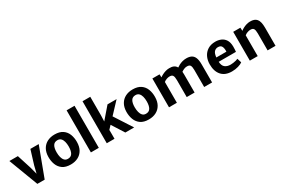

<svg xmlns="http://www.w3.org/2000/svg" viewBox="95 -2007 4701 3211"><g transform="rotate(-30 2446.0 -402.0)"><path d="M216 8 2 -557H165.5L252 -285.5L289.5 -145.5L324 -285.5L407.5 -557H568.5L357.5 8Z M865.5 8Q768 8 709.5 -33.2Q651 -74.5 625.2 -142.2Q599.5 -210 600.5 -290Q602 -379 637.8 -440.2Q673.5 -501.5 735.2 -532.8Q797 -564 875.5 -564Q973.5 -564 1032 -523Q1090.5 -482 1116 -414.2Q1141.5 -346.5 1140 -267Q1139 -177.5 1103.5 -116.2Q1068 -55 1006.5 -23.5Q945 8 865.5 8ZM869.5 -98.5Q929 -98 956 -143Q983 -188 983 -273.5Q983 -324 972 -365.8Q961 -407.5 936.8 -432.2Q912.5 -457 872.5 -457.5Q812 -458 785.2 -413.8Q758.5 -369.5 758.5 -286Q758.5 -235 769.5 -192.5Q780.5 -150 804.8 -124.2Q829 -98.5 869.5 -98.5Z M1254.5 0V-812.5H1407.5V0Z M2072.5 -557 1869.5 -341 2090 0H1919.5L1770 -235.5L1709.5 -171L1710.5 -99V0H1561V-811H1710.5V-453.5L1706.5 -336.5L1897 -557Z M2373 8Q2275.5 8 2217 -33.2Q2158.5 -74.5 2132.8 -142.2Q2107 -210 2108 -290Q2109.5 -379 2145.2 -440.2Q2181 -501.5 2242.8 -532.8Q2304.5 -564 2383 -564Q2481 -564 2539.5 -523Q2598 -482 2623.5 -414.2Q2649 -346.5 2647.5 -267Q2646.5 -177.5 2611 -116.2Q2575.5 -55 2514 -23.5Q2452.5 8 2373 8ZM2377 -98.5Q2436.5 -98 2463.5 -143Q2490.5 -188 2490.5 -273.5Q2490.5 -324 2479.5 -365.8Q2468.5 -407.5 2444.2 -432.2Q2420 -457 2380 -457.5Q2319.5 -458 2292.8 -413.8Q2266 -369.5 2266 -286Q2266 -235 2277 -192.5Q2288 -150 2312.2 -124.2Q2336.5 -98.5 2377 -98.5Z M2763 0V-556.5H2901.5L2904 -497Q2923.5 -512 2953.2 -527.5Q2983 -543 3018 -553.8Q3053 -564.5 3089.5 -565Q3140.5 -566.5 3175.2 -551Q3210 -535.5 3230 -499Q3247.5 -512.5 3276.5 -528Q3305.5 -543.5 3342.2 -554.2Q3379 -565 3419.5 -565Q3477 -565.5 3516 -545.8Q3555 -526 3575 -478.8Q3595 -431.5 3595 -350V0H3442V-328.5Q3442 -392.5 3425.8 -418.2Q3409.5 -444 3360 -442.5Q3333 -442.5 3304.2 -430Q3275.5 -417.5 3254.5 -402Q3257 -378.5 3257 -350.5V0H3105V-328Q3105 -392 3088.2 -418Q3071.5 -444 3023 -442.5Q3001 -442.5 2970.2 -432Q2939.5 -421.5 2915 -401V0Z M3977 8Q3848.5 8 3780 -68.2Q3711.5 -144.5 3711.5 -280Q3711.5 -361 3742.8 -425Q3774 -489 3833.5 -526.2Q3893 -563.5 3979 -564Q4036.5 -564.5 4086.8 -543.5Q4137 -522.5 4168.8 -474.2Q4200.5 -426 4201.5 -344.5Q4201.5 -314 4200.2 -287.8Q4199 -261.5 4196 -243.5H3863Q3867.5 -165.5 3908.2 -134Q3949 -102.5 4013.5 -102.5Q4037.5 -102.5 4066 -106.5Q4094.5 -110.5 4120 -117.2Q4145.5 -124 4159 -131L4184.5 -48Q4156.5 -25.5 4099.2 -8.8Q4042 8 3977 8ZM3974 -462.5Q3931 -462.5 3902 -432.8Q3873 -403 3865 -326H4059.5Q4063.5 -386.5 4045.5 -424.5Q4027.5 -462.5 3974 -462.5Z M4324 0V-556.5H4462.5L4465 -494Q4484 -510 4513.5 -526.2Q4543 -542.5 4578.8 -553.5Q4614.5 -564.5 4651 -565Q4738 -567 4779 -518.8Q4820 -470.5 4820 -349.5V0H4667V-328Q4667 -393 4650 -419Q4633 -445 4583.5 -443Q4561 -442.5 4530.8 -432Q4500.5 -421.5 4476 -401V0Z"/></g></svg>

Font: Merriweather Sans
Style: Bold
Weight: 700
Designer: Eben Sorkin
Foundry: Eben Sorkin
Version: Version 1.008; ttfautohint (v1.7.19-72a1) -l 8 -r 50 -G 200 